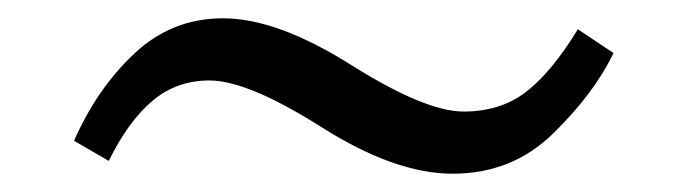

<svg xmlns="http://www.w3.org/2000/svg" viewBox="-20 -391 752 210"><path d="M61 -237Q86 -294 127 -332.5Q168 -371 224 -371Q283 -371 364 -320Q445 -269 487 -269Q528 -269 556 -291Q584 -313 612 -359L651 -333Q630 -289 585 -245Q540 -201 475 -201Q412 -201 331.5 -252Q251 -303 209 -303Q173 -303 146.5 -280.5Q120 -258 99 -215Z"/></svg>

Font: Myanglish
Style: Regular
Weight: 400
Designer: KyawKyaw ( MaYenGone)
Foundry: TattooFont3D
Version: Version 1.003 December 13, 2014